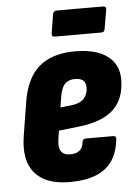

<svg xmlns="http://www.w3.org/2000/svg" viewBox="-50 -711 538 759"><g transform="rotate(-5 218.5 -332.0)"><path d="M196 8Q101 8 58 -43Q15 -94 31 -191L52 -322Q67 -416 118.5 -460.5Q170 -505 262 -505Q344 -505 389 -472Q434 -439 434 -379Q434 -303 390.5 -261Q347 -219 257 -208L171 -198L166 -164Q161 -132 171.5 -116.5Q182 -101 208 -101Q231 -101 244.5 -111.5Q258 -122 260 -145Q262 -158 274 -158H382Q396 -158 394 -145Q386 -67 337.5 -29.5Q289 8 196 8ZM185 -289 231 -294Q264 -298 279.5 -315.5Q295 -333 295 -358Q295 -377 284.5 -386.5Q274 -396 252 -396Q226 -396 212 -381.5Q198 -367 192 -333ZM187 -570Q174 -570 176 -583L188 -658Q190 -672 203 -672H387Q401 -672 399 -658L386 -583Q385 -570 372 -570Z"/></g></svg>

Font: Sofia Sans Condensed Black
Style: Italic
Weight: 900
Italic angle: -9°
Version: Version 4.100